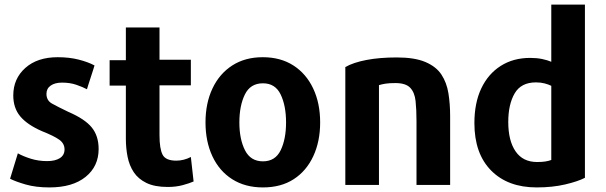

<svg xmlns="http://www.w3.org/2000/svg" viewBox="-20 -800 2646 839"><path d="M411 -149Q411 -206 381 -243Q351 -280 279 -311Q231 -334 207 -347.5Q183 -361 183 -390Q183 -413 201.5 -426Q220 -439 251 -439Q286 -439 313.5 -429.5Q341 -420 360 -410Q361 -413 365.5 -428Q370 -443 376.5 -462Q383 -481 387.5 -496Q392 -511 393 -514Q365 -529 324 -539.5Q283 -550 232 -550Q143 -550 90.5 -503Q38 -456 38 -383Q38 -328 68.5 -291.5Q99 -255 163 -227Q216 -206 239 -189.5Q262 -173 262 -147Q262 -122 241.5 -109Q221 -96 186 -96Q148 -96 114.5 -106.5Q81 -117 58 -130L24 -19Q47 -7 91.5 6Q136 19 196 19Q297 19 354 -27Q411 -73 411 -149Z M826 -7 814 -114Q783 -98 750 -98Q704 -98 690.5 -124Q677 -150 677 -209V-427H814V-539H677V-680H530V-537H459V-426H530V-193Q530 -153 537.5 -115Q545 -77 564.5 -47.5Q584 -18 620 -0.5Q656 17 713 17Q749 17 778.5 9Q808 1 826 -7Z M1379 -265Q1379 -349 1348.5 -413.5Q1318 -478 1262 -514Q1206 -550 1128 -550Q1051 -550 995 -514Q939 -478 908.5 -413.5Q878 -349 878 -265Q878 -182 908 -117.5Q938 -53 994.5 -17Q1051 19 1129 19Q1208 19 1263.5 -17Q1319 -53 1349 -117.5Q1379 -182 1379 -265ZM1230 -265Q1230 -192 1206.5 -143.5Q1183 -95 1129 -95Q1075 -95 1050.5 -143.5Q1026 -192 1026 -265Q1026 -338 1050 -387Q1074 -436 1129 -436Q1183 -436 1206.5 -387Q1230 -338 1230 -265Z M1947 8V-293Q1947 -346 1939.5 -392.5Q1932 -439 1909 -474Q1886 -509 1839 -529Q1792 -549 1714 -549Q1639 -549 1581.5 -538Q1524 -527 1489 -507V8H1636V-428Q1649 -432 1665 -434.5Q1681 -437 1708 -437Q1753 -437 1772.5 -416.5Q1792 -396 1796 -358.5Q1800 -321 1800 -271V8Z M2536 -23V-780H2389V-530Q2373 -537 2349.5 -542Q2326 -547 2297 -547Q2223 -547 2168 -512Q2113 -477 2083 -413.5Q2053 -350 2053 -262Q2053 -129 2126 -55Q2199 19 2325 19Q2394 19 2449.5 6Q2505 -7 2536 -23ZM2389 -101Q2379 -97 2364 -94.5Q2349 -92 2327 -92Q2265 -92 2233 -138.5Q2201 -185 2201 -267Q2201 -344 2229 -392Q2257 -440 2322 -440Q2343 -440 2360 -435.5Q2377 -431 2389 -425Z"/></svg>

Font: Repo Bold
Style: Bold
Weight: 700
Designer: Stefan Peev
Foundry: Context Ltd
Version: Version 1.502